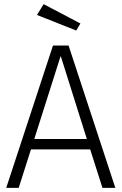

<svg xmlns="http://www.w3.org/2000/svg" viewBox="-20 -904 585 924"><path d="M414 -185H129L70 0H10L235 -685H310L535 0H473ZM145 -235H398L273 -632H271ZM347 -757 158 -832 190 -884 367 -791Z"/></svg>

Font: Jldddboxgfspflltxgxzjzlszac
Style: Regular
Weight: 300
Designer: Carrois Corporate & Edenspiekermann
Foundry: Carrois Corporate GbR & Edenspiekermann AG
Version: Version 2.001